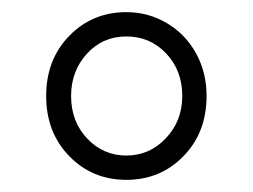

<svg xmlns="http://www.w3.org/2000/svg" viewBox="-20 -744 416 316"><path d="M188 -724Q224 -724 254.5 -706Q285 -688 302.5 -656.5Q320 -625 320 -586Q320 -526 282 -487Q244 -448 188 -448Q132 -448 94 -487Q56 -526 56 -586Q56 -646 94 -685Q132 -724 188 -724ZM188 -488Q226 -488 253 -516.5Q280 -545 280 -586Q280 -628 253.5 -656Q227 -684 188 -684Q149 -684 123 -655.5Q97 -627 97 -586Q97 -544 123.5 -516Q150 -488 188 -488Z"/></svg>

Font: Noto Sans Display Light Narrow
Style: Regular
Weight: 300
Width: 4
Designer: Monotype Design team
Foundry: Monotype Imaging Inc.
Version: Version 1.000